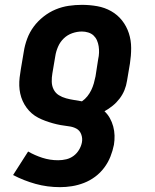

<svg xmlns="http://www.w3.org/2000/svg" viewBox="-20 -558 640 792"><path d="M228 214Q175 214 126.5 200.5Q78 187 34 164L96 67Q124 83 155 93Q186 103 220 103Q237 103 253.5 99Q270 95 283.5 85Q297 75 306 60Q315 45 318 29Q321 12 315 -4Q309 -20 295 -27.5Q281 -35 264 -37Q247 -39 230.5 -42Q214 -45 198 -49.5Q182 -54 167 -59.5Q152 -65 137.5 -72.5Q123 -80 111 -90.5Q99 -101 89.5 -114Q80 -127 73.5 -141.5Q67 -156 63.5 -172Q60 -188 59.5 -204.5Q59 -221 61 -238.5Q63 -256 66 -273L78 -344Q82 -371 92 -398Q102 -425 119 -448Q136 -471 159.5 -489.5Q183 -508 209.5 -519Q236 -530 263.5 -534Q291 -538 318 -538Q350 -538 381 -532.5Q412 -527 438.5 -512Q465 -497 483.5 -473.5Q502 -450 511.5 -421Q521 -392 521 -360Q521 -328 516 -296L504 -225Q501 -205 493.5 -186.5Q486 -168 473.5 -151.5Q461 -135 445 -122Q429 -109 411 -99Q424 -87 433 -71Q442 -55 447 -36.5Q452 -18 452.5 1Q453 20 450 39Q445 64 435.5 88Q426 112 410 133.5Q394 155 372.5 171Q351 187 326.5 196.5Q302 206 277 210Q252 214 228 214ZM318 -140Q331 -149 340.5 -161Q350 -173 356.5 -186.5Q363 -200 367 -214Q371 -228 374 -243L385 -314Q388 -327 388.5 -340.5Q389 -354 387 -367Q385 -380 380 -391.5Q375 -403 366 -411.5Q357 -420 344 -424Q331 -428 318 -428Q298 -428 278 -421Q258 -414 243 -399.5Q228 -385 219.5 -365.5Q211 -346 208 -326L196 -255Q193 -238 193.5 -220.5Q194 -203 201.5 -188.5Q209 -174 222.5 -165.5Q236 -157 252.5 -152.5Q269 -148 285.5 -145.5Q302 -143 318 -140Z"/></svg>

Font: Iosevka Slab XBdExObl
Style: Regular
Weight: 800
Width: 7
Italic angle: -9°
Monospace: yes
Designer: Belleve Invis
Foundry: Belleve Invis
Version: Version 11.1.0; ttfautohint (v1.8.3)